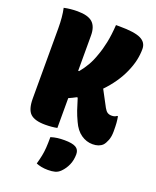

<svg xmlns="http://www.w3.org/2000/svg" viewBox="-173 -809 947 1168"><g transform="rotate(20 300.0 -225.0)"><path d="M36 -700Q78 -709 123 -709Q191 -709 220.5 -682.5Q250 -656 250 -598V-370H256Q280 -399 298.5 -431Q317 -463 331 -504Q346 -544 356.5 -594.5Q367 -645 371 -710H394Q491 -710 531.5 -690.5Q572 -671 572 -628Q572 -592 564 -555Q556 -518 537 -475Q519 -434 491.5 -394.5Q464 -355 430 -320L486 -215Q496 -197 507 -190Q518 -183 534 -183Q555 -183 566 -193H572Q576 -171 577.5 -151Q579 -131 579 -97Q579 -63 569.5 -39Q560 -15 549 -3Q526 20 484 20Q444 20 409.5 -4Q375 -28 353 -77Q337 -111 327 -140Q317 -169 303 -216H297Q273 -203 250 -193V0Q216 7 173 7Q105 7 76.5 -20Q48 -47 48 -117V-570Q48 -646 36 -700ZM229 67Q252 60 272 57.5Q292 55 317 55Q367 55 390 68Q413 81 413 111Q413 149 399.5 180Q386 211 363 234Q347 250 328 255Q309 260 283 260Q259 260 239.5 256Q220 252 206 246Q215 214 220 189Q225 164 227 136Q229 108 229 67Z"/></g></svg>

Font: Recursive Mn Csl St Blk
Style: Regular
Weight: 900
Monospace: yes
Version: Version 1.079;hotconv 1.0.112;makeotfexe 2.5.65598; ttfautoh